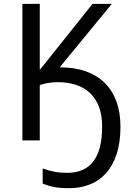

<svg xmlns="http://www.w3.org/2000/svg" viewBox="-20 -734 701 1004"><path d="M284.2 -304.2Q252.4 -304.2 230 -300Q207.5 -295.9 188 -289.1V0H97.2V-713.9H188V-368.2L463.9 -713.9H564.9L292 -381.8H294.9Q370.1 -381.8 428.7 -361.1Q487.3 -340.3 527.6 -300.5Q567.9 -260.7 588.9 -203.1Q609.9 -145.5 609.9 -71.8Q609.9 11.2 589.8 71.8Q569.8 132.3 534.2 171.9Q498.5 211.4 449.5 230.7Q400.4 250 342.8 250Q318.8 250 299.8 248.5Q280.8 247.1 264.4 244.1Q248 241.2 233.2 236.6Q218.3 231.9 203.1 226.1V147Q233.9 158.2 264.9 164.1Q295.9 169.9 331.1 169.9Q514.2 169.9 514.2 -71.8Q514.2 -130.9 497.8 -174.6Q481.4 -218.3 451.2 -247.1Q420.9 -275.9 378.4 -290Q335.9 -304.2 284.2 -304.2Z"/></svg>

Font: Genotype
Style: Regular
Weight: 400
Foundry: Ascender Corporation
Version: Version 1.00